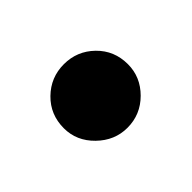

<svg xmlns="http://www.w3.org/2000/svg" viewBox="-48 -206 288 288"><g transform="rotate(45 95.5 -62.0)"><path d="M96 -130Q123 -130 143 -110Q163 -90 163 -62Q163 -35 143 -14.5Q123 6 96 6Q67 6 47.5 -14Q28 -34 28 -62Q28 -90 47.5 -110Q67 -130 96 -130Z"/></g></svg>

Font: Dosis
Style: Bold
Weight: 700
Designer: Edgar Tolentino, Pablo Impallari, Igino Marini
Foundry: Edgar Tolentino, Pablo Impallari, Igino Marini
Version: Version 1.007